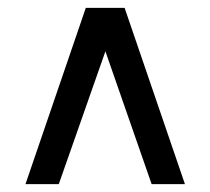

<svg xmlns="http://www.w3.org/2000/svg" viewBox="-20 -726 537 490"><path d="M45 -256 199 -706H298L452 -256H367L249 -595L130 -256Z"/></svg>

Font: Georama Medium
Style: Regular
Weight: 500
Designer: Jean-Baptiste Levee
Foundry: Production Type
Version: Version 1.000